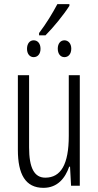

<svg xmlns="http://www.w3.org/2000/svg" viewBox="-20 -894 472 924"><path d="M168 -724H199C237 -762 286 -822 314 -866V-874H256C232 -829 203 -781 168 -735ZM142 -619C161 -619 175 -634 175 -659C175 -685 161 -700 142 -700C123 -700 110 -684 110 -659C110 -635 123 -619 142 -619ZM290 -619C309 -619 323 -634 323 -660C323 -685 308 -700 290 -700C271 -700 258 -684 258 -660C258 -635 271 -619 290 -619ZM364 -532H311V-240C311 -103 273 -39 198 -39C146 -39 120 -84 120 -185V-532H66V-173C66 -56 102 10 189 10C257 10 294 -37 313 -92H317L322 0H364Z"/></svg>

Font: Noto Sans UI Condensed Light
Style: Regular
Weight: 300
Width: 3
Designer: Monotype Design Team
Foundry: Monotype Imaging Inc.
Version: Version 1.901